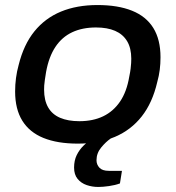

<svg xmlns="http://www.w3.org/2000/svg" viewBox="-20 -558 697 762"><path d="M289 12Q208 12 152.5 -10.5Q97 -33 68.5 -79Q40 -125 40 -195Q40 -222 43.5 -248.5Q47 -275 54 -300Q74 -381 116.5 -433.5Q159 -486 222 -512Q285 -538 367 -538Q448 -538 504 -515.5Q560 -493 588.5 -447Q617 -401 617 -331Q617 -305 614 -281Q611 -257 604 -232Q585 -150 542.5 -96Q500 -42 436.5 -15Q373 12 289 12ZM295 -77Q349 -77 389.5 -96.5Q430 -116 456.5 -155Q483 -194 493 -254Q497 -273 498.5 -286Q500 -299 500.5 -308Q501 -317 501 -325Q501 -367 484.5 -394.5Q468 -422 437 -435.5Q406 -449 361 -449Q307 -449 266.5 -430Q226 -411 200 -372Q174 -333 163 -273Q160 -254 158 -241Q156 -228 155.5 -219Q155 -210 155 -202Q155 -160 171 -132Q187 -104 218.5 -90.5Q250 -77 295 -77ZM370 184Q346 184 324 176.5Q302 169 288 152Q274 135 274 107Q274 79 284.5 57.5Q295 36 312.5 19Q330 2 349 -12H420L419 -8Q400 5 381.5 27.5Q363 50 363 78Q363 95 374.5 107.5Q386 120 412 120H464L456 170Q437 177 412.5 180.5Q388 184 370 184Z"/></svg>

Font: Archivo SemiExpanded Medium
Style: Italic
Weight: 500
Width: 6
Italic angle: -10°
Designer: Hector Gatti
Foundry: Omnibus-Type
Version: Version 2.001